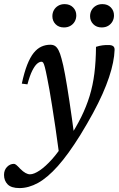

<svg xmlns="http://www.w3.org/2000/svg" viewBox="-82 -676 594 955"><path d="M54.5 -256.5 26.5 -260Q38.5 -316 53.2 -353.5Q68 -391 85.5 -412.8Q103 -434.5 123.8 -444Q144.5 -453.5 168.5 -453.5Q182 -453.5 191.5 -447.5Q201 -441.5 209 -426.5Q217 -411.5 224 -384.5Q232 -357 241.5 -305.5Q251 -254 263.2 -173.2Q275.5 -92.5 290.5 22.5L213 97Q202.5 17.5 193.5 -43Q184.5 -103.5 177.2 -149Q170 -194.5 164 -228.8Q158 -263 152.5 -289.5Q145.5 -325.5 141 -342.2Q136.5 -359 133 -364Q129.5 -369 124.5 -369Q114 -369 102.2 -358.8Q90.5 -348.5 78.2 -324Q66 -299.5 54.5 -256.5ZM240.5 29 259 15Q296 -41.5 321.8 -93.5Q347.5 -145.5 363.8 -198.5Q380 -251.5 387.5 -311.2Q395 -371 395.5 -443Q412 -448.5 427.8 -450.5Q443.5 -452.5 458.5 -452Q473.5 -452 481 -446.2Q488.5 -440.5 488 -427.5Q487 -398.5 480.2 -364.8Q473.5 -331 460.5 -292Q447.5 -253 427.8 -208.5Q408 -164 380.5 -113.2Q353 -62.5 317.5 -4.5Q257.5 92 205.8 150Q154 208 107.2 233.8Q60.5 259.5 15 259.5Q-26 259.5 -44 241Q-62 222.5 -62 194Q-62 170 -47.2 154.5Q-32.5 139 -12.5 139Q-8 139 -1.2 144.2Q5.5 149.5 19 164Q33 178 45 184.5Q57 191 67 191Q87 191 115.8 171.5Q144.5 152 177 115.8Q209.5 79.5 240.5 29ZM236 -539.5Q210 -539.5 194.2 -555.8Q178.5 -572 178.5 -595.5Q178.5 -612 186 -625.5Q193.5 -639 207.2 -647.2Q221 -655.5 239.5 -655.5Q265.5 -655.5 281.5 -639.2Q297.5 -623 297.5 -599.5Q297.5 -583 290 -569.5Q282.5 -556 268.8 -547.8Q255 -539.5 236 -539.5ZM423.5 -539.5Q398 -539.5 382 -555.8Q366 -572 366 -595.5Q366 -612 373.5 -625.5Q381 -639 394.8 -647.2Q408.5 -655.5 427.5 -655.5Q453.5 -655.5 469.2 -639.2Q485 -623 485 -599.5Q485 -583 477.5 -569.5Q470 -556 456.5 -547.8Q443 -539.5 423.5 -539.5Z"/></svg>

Font: Newsreader 16pt 16pt Medium
Style: Italic
Weight: 500
Italic angle: -17°
Version: Version 1.003